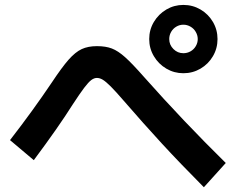

<svg xmlns="http://www.w3.org/2000/svg" viewBox="-20 -787 978 796"><path d="M598.6 -625Q598.6 -663.6 617.9 -696Q637.2 -728.5 669.7 -747.6Q702.1 -766.6 740.2 -766.6Q778.8 -766.6 811.3 -747.6Q843.8 -728.5 862.8 -696Q881.8 -663.6 881.8 -625Q881.8 -586.4 862.8 -554Q843.8 -521.5 811.3 -502.4Q778.8 -483.4 740.2 -483.4Q702.1 -483.4 669.7 -502.4Q637.2 -521.5 617.9 -554Q598.6 -586.4 598.6 -625ZM799.8 -625Q799.8 -640.6 791.7 -654.5Q783.7 -668.5 769.8 -676.5Q755.9 -684.6 740.2 -684.6Q724.6 -684.6 710.9 -676.5Q697.3 -668.5 689.5 -654.8Q681.6 -641.1 681.6 -625Q681.6 -601.1 699 -583.7Q716.3 -566.4 740.2 -566.4Q756.3 -566.4 770 -574.2Q783.7 -582 791.7 -595.7Q799.8 -609.4 799.8 -625ZM493.2 -369.1Q459 -408.7 439.2 -428.5Q419.4 -448.2 406.7 -456.1Q394 -463.9 381.8 -463.9Q370.1 -463.9 358.4 -455.1Q346.7 -446.3 329.1 -423.1Q311.5 -399.9 281.2 -353.5Q223.1 -261.2 120.1 -123L21.5 -206.1Q117.2 -329.6 194.3 -444.3Q236.8 -508.3 264.6 -539.8Q292.5 -571.3 318.8 -583.5Q345.2 -595.7 381.8 -595.7Q418.5 -595.7 443.8 -585.9Q469.2 -576.2 498.8 -549.8Q528.3 -523.4 578.1 -466.8Q739.7 -284.7 916 -111.3L825.2 -10.7Q726.1 -110.4 650.4 -192.6Q574.7 -274.9 493.2 -369.1Z"/></svg>

Font: Pretendard
Style: Bold
Weight: 700
Designer: Base glyphs from Inter by Rasmus Andersson; Hangeul glyphs from Noto Sans CJK(Source Han Sans) by Jang Soo-young and Kan
Foundry: Kil Hyung-jin
Version: Version 1.309